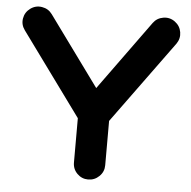

<svg xmlns="http://www.w3.org/2000/svg" viewBox="-52 -768 815 820"><g transform="rotate(5 356.0 -358.5)"><path d="M681 -611 423 -257V-67Q423 -39 403 -19.5Q383 0 355.5 0Q328 0 308.5 -19.5Q289 -39 289 -67V-257L31 -611Q14 -634 18.5 -661Q23 -688 45.5 -704.5Q68 -721 95.5 -716.5Q123 -712 139 -690L356 -392L572 -690Q588 -712 615.5 -716.5Q643 -721 665.5 -704.5Q688 -688 692.5 -661Q697 -634 681 -611Z"/></g></svg>

Font: Multiround Pro
Style: Regular
Weight: 400
Designer: Ivan Filipov, Sasha Pavljenko
Version: Version 1.005;Fontself Maker 3.5.4